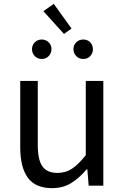

<svg xmlns="http://www.w3.org/2000/svg" viewBox="-20 -963 647 996"><path d="M250 13Q164 13 124.5 -41Q85 -95 85 -199V-543H176V-210Q176 -134 200 -100Q224 -66 278 -66Q320 -66 353 -87.5Q386 -109 425 -158V-543H516V0H440L433 -85H430Q392 -40 349.5 -13.5Q307 13 250 13ZM361 -708Q361 -729 375.5 -743.5Q390 -758 412 -758Q434 -758 448 -743.5Q462 -729 462 -708Q462 -687 448 -672Q434 -657 412 -657Q390 -657 375.5 -672Q361 -687 361 -708ZM146 -708Q146 -729 160.5 -743.5Q175 -758 197 -758Q218 -758 232.5 -743.5Q247 -729 247 -708Q247 -687 232.5 -672Q218 -657 197 -657Q175 -657 160.5 -672Q146 -687 146 -708ZM259 -943 351 -815 312 -787 205 -905Z"/></svg>

Font: Kinto Sans
Style: Regular
Weight: 400
Designer: Authors: Ryoko NISHIZUKA  (kana & ideographs); Paul D. Hunt (Latin, Greek & Cyrillic); Wenlong ZHANG  (bopomofo); Sandol
Foundry: Adobe Systems Incorporated, ookami Inc.
Version: Version 0.001